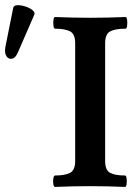

<svg xmlns="http://www.w3.org/2000/svg" viewBox="-20 -733 546 756"><path d="M197 3Q192 3 190 -8Q188 -19 190 -30.5Q192 -42 197 -42Q236 -42 256 -52.5Q276 -63 276 -99V-563Q276 -599 256 -609.5Q236 -620 197 -620Q192 -620 190.5 -631.5Q189 -643 190.5 -654.5Q192 -666 197 -666Q266 -663 335 -663Q405 -663 474 -666Q479 -666 480.5 -654.5Q482 -643 480.5 -631.5Q479 -620 474 -620Q434 -620 414 -609.5Q394 -599 394 -563V-99Q394 -63 413.5 -52.5Q433 -42 472 -42Q477 -42 478.5 -30.5Q480 -19 478.5 -8Q477 3 472 3Q403 0 334 0Q266 0 197 3ZM52 -530Q42 -505 28 -502Q14 -499 5.5 -511.5Q-3 -524 1 -547L32 -702Q34 -712 48.5 -712.5Q63 -713 80 -707.5Q97 -702 108 -693Q119 -684 115 -675Z"/></svg>

Font: Junicode
Style: Bold
Weight: 700
Designer: Peter S. Baker
Version: Version 2.100; ttfautohint (v1.8.4)